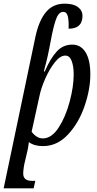

<svg xmlns="http://www.w3.org/2000/svg" viewBox="-40 -790 531 1050"><path d="M154 -590Q173 -678 211.5 -724Q250 -770 314 -770Q361 -770 386 -751.5Q411 -733 411 -703Q411 -633 335 -633Q337 -676 331 -700.5Q325 -725 306 -725Q284 -725 271 -696Q258 -667 244 -600L229 -523Q222 -486 211 -442Q203 -414 200 -399H205Q234 -468 269 -507Q304 -546 355 -546Q402 -546 428 -504Q454 -462 454 -383Q454 -302 422.5 -210Q391 -118 332 -54.5Q273 9 195 9Q146 9 118 -13Q117 -9 115.5 4.5Q114 18 110 35L96 95Q93 105 90 125Q87 145 87 159Q87 199 134 199H153L144 240H-20ZM363 -383Q363 -427 352 -456.5Q341 -486 317 -486Q289 -486 260 -449.5Q231 -413 207.5 -360Q184 -307 175 -261L133 -70Q142 -56 158.5 -44.5Q175 -33 194 -33Q242 -33 280.5 -92Q319 -151 341 -234Q363 -317 363 -383Z"/></svg>

Font: Noto Serif Cond
Style: Italic
Weight: 400
Width: 3
Italic angle: -12°
Designer: Monotype Design Team
Foundry: Monotype Imaging Inc.
Version: Version 1.001